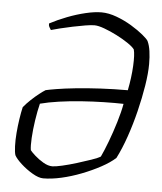

<svg xmlns="http://www.w3.org/2000/svg" viewBox="-52 -766 685 811"><g transform="rotate(5 290.5 -360.0)"><path d="M161 0Q142 0 115.5 -15.5Q89 -31 66.5 -51.5Q44 -72 36 -87Q32 -99 31 -125Q30 -151 32.5 -181.5Q35 -212 39.5 -241.5Q44 -271 49 -292Q62 -308 79.5 -324.5Q97 -341 113 -353.5Q129 -366 139 -372Q151 -375 184 -380.5Q217 -386 265 -391Q313 -396 369.5 -399Q426 -402 485 -402Q496 -457 498.5 -506Q501 -555 495 -576Q487 -587 465.5 -601.5Q444 -616 416.5 -630Q389 -644 363 -653.5Q337 -663 321 -663Q307 -663 282.5 -659Q258 -655 229.5 -649Q201 -643 176.5 -637Q152 -631 139 -627Q135 -633 131.5 -639.5Q128 -646 129 -654Q163 -672 202 -687Q241 -702 279 -711Q317 -720 346 -720Q376 -720 410 -707.5Q444 -695 474.5 -676.5Q505 -658 525.5 -641Q546 -624 550 -616Q558 -599 561.5 -574.5Q565 -550 565 -520Q565 -481 556.5 -428Q548 -375 534 -318Q520 -261 501.5 -207.5Q483 -154 462 -113Q439 -92 402 -72Q365 -52 322.5 -35.5Q280 -19 238 -9.5Q196 0 161 0ZM195 -54Q208 -54 236.5 -60.5Q265 -67 297.5 -77Q330 -87 357.5 -96.5Q385 -106 396 -113Q408 -138 423.5 -179Q439 -220 452.5 -264.5Q466 -309 472 -343Q436 -344 389.5 -343Q343 -342 294 -338.5Q245 -335 199.5 -328.5Q154 -322 120 -313Q112 -281 106 -241Q100 -201 98 -166Q96 -131 99 -114Q104 -107 120 -92.5Q136 -78 156.5 -66Q177 -54 195 -54Z"/></g></svg>

Font: Texturina 72pt 72pt ExtraLight
Style: Italic
Weight: 200
Italic angle: -11°
Designer: Guillermo Torres Carreño
Foundry: Omnibus-Type
Version: Version 1.002; ttfautohint (v1.8.3)